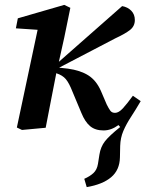

<svg xmlns="http://www.w3.org/2000/svg" viewBox="-20 -523 596 786"><path d="M70 9 49 -1 134 -401 45 -407 53 -448 243 -503 268 -491 243 -369 221 -270 480 -498Q503 -494 517.5 -479Q532 -464 532 -441Q532 -416 512.5 -400.5Q493 -385 452 -366L222 -246L258 -242Q309 -235 341.5 -214.5Q374 -194 393 -151L417 -95Q425 -79 431.5 -70Q438 -61 451 -61Q466 -61 483 -79.5Q500 -98 524 -131L556 -109Q535 -73 516 -44Q497 -15 485 13Q473 41 472 74L471 121Q470 173 435 202.5Q400 232 335 243L325 209Q348 199 362.5 185.5Q377 172 381 148L387 110Q392 78 409.5 55.5Q427 33 472 -3L465 -11Q435 11 404 11Q370 11 349 -6.5Q328 -24 313 -61L277 -147Q263 -183 249.5 -199Q236 -215 211 -223H210V-221Q199 -166 188.5 -111Q178 -56 167 0Z"/></svg>

Font: Source Serif 4 SmText Semibold
Style: Italic
Weight: 600
Italic angle: -12°
Designer: Frank Grießhammer
Foundry: Adobe
Version: Version 4.005;hotconv 1.1.0;makeotfexe 2.6.0